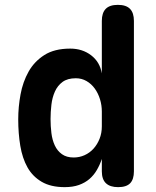

<svg xmlns="http://www.w3.org/2000/svg" viewBox="-20 -760 640 790"><path d="M466 10Q433 10 416 -6Q399 -22 399 -55V-106Q391 -82 378.5 -60.5Q366 -39 348 -23.5Q330 -8 305 1Q280 10 246 10Q189 10 151.5 -12Q114 -34 93 -71.5Q72 -109 63.5 -160Q55 -211 55 -269Q55 -320 64.5 -371.5Q74 -423 97.5 -465Q121 -507 162.5 -533.5Q204 -560 269 -560Q319 -560 355 -532.5Q391 -505 399 -458V-674Q399 -707 415 -723.5Q431 -740 465 -740Q499 -740 515 -723.5Q531 -707 531 -674V-55Q531 -22 515.5 -6Q500 10 466 10ZM283 -112Q307 -112 328 -121.5Q349 -131 364.5 -148Q380 -165 389.5 -188.5Q399 -212 399 -240V-301Q399 -327 391.5 -351.5Q384 -376 370 -395.5Q356 -415 336 -426.5Q316 -438 292 -438Q258 -438 237.5 -423Q217 -408 206 -383.5Q195 -359 191.5 -329Q188 -299 188 -270Q188 -241 191.5 -212.5Q195 -184 205.5 -161.5Q216 -139 235 -125.5Q254 -112 283 -112Z"/></svg>

Font: Maple Mono Normal NL
Style: Bold
Weight: 700
Monospace: yes
Designer: subframe7536
Version: Version 7.000